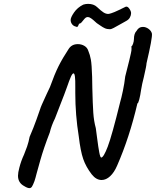

<svg xmlns="http://www.w3.org/2000/svg" viewBox="-20 -877 805 992"><path d="M73 31Q73 15 80 -11Q89 -46 104 -78Q112 -97 120 -120Q128 -143 133 -170Q153 -216 168.5 -259.5Q184 -303 188 -315Q189 -322 221 -391L238 -427Q262 -494 282.5 -535Q303 -576 334 -623Q350 -649 382 -649Q401 -649 416 -640Q431 -631 436 -615Q445 -594 449.5 -569Q454 -544 456 -480Q457 -460 457 -422Q459 -338 462 -294.5Q465 -251 475 -215Q481 -175 482 -162Q488 -115 493 -89Q498 -63 503 -63Q515 -63 536.5 -119Q558 -175 601 -350Q607 -370 615 -408Q623 -446 627 -482Q638 -523 648.5 -567.5Q659 -612 659 -616Q659 -621 659.5 -626Q660 -631 659 -638Q663 -638 667.5 -651Q672 -664 672 -675Q672 -704 686 -718Q697 -738 718 -738Q734 -738 748 -727.5Q762 -717 765 -703Q768 -682 737 -550Q737 -538 723 -478Q714 -444 709 -413Q705 -384 699.5 -363Q694 -342 690 -343Q649 -167 585 -21Q570 14 549 33.5Q528 53 505 53Q477 53 454 24Q424 -15 410 -55.5Q396 -96 387 -172Q369 -283 369 -396V-428Q370 -498 360 -498Q354 -498 346 -480Q338 -462 326 -427Q321 -411 281 -309L264 -265Q246 -229 237 -192Q206 -112 188.5 -50Q171 12 169 20Q166 31 163.5 41Q161 51 158 59Q150 80 145 87.5Q140 95 132 95Q122 95 106 85Q73 68 73 31ZM485 -754Q481 -756 471 -765.5Q461 -775 451 -782Q441 -789 434 -789Q427 -789 422 -785Q417 -781 410 -772Q406 -766 400.5 -760.5Q395 -755 388 -754Q387 -748 382 -741Q377 -734 375 -739Q361 -741 353 -751Q345 -761 345 -774Q345 -787 362.5 -812.5Q380 -838 410 -853Q422 -857 435 -857Q464 -857 481 -841Q502 -821 514.5 -813Q527 -805 539 -805Q544 -805 556 -809Q569 -813 594 -825Q613 -835 629 -842Q639 -846 649 -831Q659 -816 657 -806Q657 -798 651 -786.5Q645 -775 629 -767Q625 -765 604 -753Q580 -739 567 -732.5Q554 -726 549 -726Q533 -726 522 -731Q511 -736 500.5 -743.5Q490 -751 485 -754Z"/></svg>

Font: Caveat
Style: Bold
Weight: 700
Designer: Pablo Impallari
Foundry: Pablo Impallari
Version: Version 1.500; ttfautohint (v1.6)